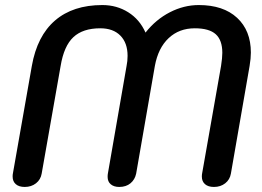

<svg xmlns="http://www.w3.org/2000/svg" viewBox="-20 -730 1036 760"><path d="M30 -31Q30 -39 31 -43L106 -469Q127 -588 198 -649Q269 -710 385 -710Q442 -710 487.5 -681.5Q533 -653 556 -601Q597 -653 652.5 -681.5Q708 -710 767 -710Q864 -710 918.5 -659.5Q973 -609 973 -522Q973 -499 968 -469L894 -43Q890 -19 871.5 -4.5Q853 10 827 10Q804 10 791.5 -1Q779 -12 779 -31Q779 -39 780 -43L855 -469Q860 -501 860 -521Q860 -571 834 -594.5Q808 -618 751 -618Q689 -618 647.5 -579Q606 -540 593 -469L519 -43Q514 -19 496.5 -4.5Q479 10 452 10Q431 10 418.5 -0.5Q406 -11 406 -30Q406 -38 407 -43L481 -469Q485 -488 485 -509Q485 -560 456.5 -589Q428 -618 377 -618Q308 -618 270.5 -583Q233 -548 220 -469L145 -43Q141 -19 122.5 -4.5Q104 10 78 10Q55 10 42.5 -1Q30 -12 30 -31Z"/></svg>

Font: Kodchasan SemiBold
Style: Italic
Weight: 600
Italic angle: -10°
Version: Version 1.000; ttfautohint (v1.6)